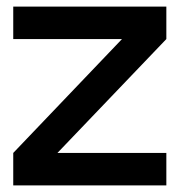

<svg xmlns="http://www.w3.org/2000/svg" viewBox="-20 -560 562 580"><path d="M482.5 0V-98H153.5L482.5 -442V-540H20V-442H348.5L20 -98V0Z"/></svg>

Font: Vela Sans SemBd
Style: Regular
Weight: 600
Designer: Principal design: Mikhail Sharanda - project Manrope.
Design modification: Ravid Balaliev
Foundry: Mikhail Sharanda
Version: Version 1.001